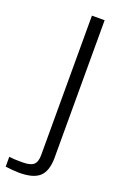

<svg xmlns="http://www.w3.org/2000/svg" viewBox="-233 -646 569 895"><g transform="rotate(20 51.0 -198.0)"><path d="M-10.5 204.5Q-24 204.5 -44.2 202.8Q-64.5 201 -78.5 199V150.5Q-65.5 152 -48.5 152.8Q-31.5 153.5 -12 153.5Q27 153.5 42.8 139.8Q58.5 126 58.5 92V-600H121.5V86Q120.5 149 90.2 176.8Q60 204.5 -10.5 204.5Z"/></g></svg>

Font: Big Shoulders Stencil Text Thin Light
Style: Regular
Weight: 300
Version: Version 2.001